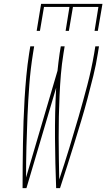

<svg xmlns="http://www.w3.org/2000/svg" viewBox="-20 -975 551 995"><path d="M170 -815 193 -955H511L487 -815H470L490 -939H358L337 -815H320L340 -939H208L187 -815ZM97 0Q97 -58 97.5 -116Q98 -174 99 -232Q100 -290 102 -348Q104 -406 107.5 -464.5Q111 -523 116.5 -581.5Q122 -640 131 -698L137 -735H157L151 -698Q138 -617 132 -536.5Q126 -456 122.5 -375.5Q119 -295 117 -215Q115 -135 115 -55L278 -608Q280 -630 283 -653Q286 -676 289 -698L295 -735H315L309 -698Q300 -643 295.5 -588.5Q291 -534 288.5 -479Q286 -424 285 -370Q284 -316 284 -261.5Q284 -207 285 -153Q286 -99 287 -45Q314 -126 339 -207.5Q364 -289 387.5 -370.5Q411 -452 432.5 -534Q454 -616 468 -698L474 -735H493L487 -698Q478 -640 463.5 -581.5Q449 -523 433.5 -464.5Q418 -406 400.5 -348Q383 -290 365 -232Q347 -174 328.5 -116Q310 -58 291 0H271Q266 -129 265 -259Q264 -389 271 -520L117 0Z"/></svg>

Font: Iosevka SS04 Thin Oblique
Style: Regular
Weight: 100
Italic angle: -9°
Monospace: yes
Designer: Belleve Invis
Foundry: Belleve Invis
Version: Version 19.0.0; ttfautohint (v1.8.4)